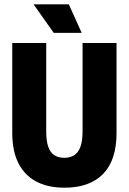

<svg xmlns="http://www.w3.org/2000/svg" viewBox="-20 -860 599 893"><path d="M280 13Q228 13 188 0.5Q148 -12 119.5 -34.5Q91 -57 72.5 -88.5Q54 -120 45.5 -158.5Q37 -197 37 -241V-660H195V-249Q195 -204 204.5 -177Q214 -150 233 -138Q252 -126 279 -126Q306 -126 325 -138Q344 -150 354 -177Q364 -204 364 -249V-660H522V-241Q522 -115 459.5 -51Q397 13 280 13ZM230 -707 136 -840H300L360 -707Z"/></svg>

Font: Bricolage Grotesque 72pt SemiCondensed ExtraBold
Style: Regular
Weight: 800
Width: 4
Designer: Mathieu Triay
Foundry: Atelier Triay
Version: Version 1.001;gftools[0.9.33.dev8+g029e19f]